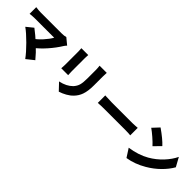

<svg xmlns="http://www.w3.org/2000/svg" viewBox="245 -2084 3460 3460"><g transform="rotate(45 1975.0 -354.5)"><path d="M944 -603Q941 -599 927 -580Q855 -463 754 -348.5Q653 -234 551 -159L430 -272Q511 -327 585 -409Q659 -491 700 -564H497H409H326H255H205Q168 -564 133.5 -561Q99 -558 82 -555V-725Q154 -714 205 -714H409H503H595H676H736Q807 -714 846 -727L966 -628Q942 -601 944 -603ZM192 -335 320 -439Q365 -406 427.5 -353.5Q490 -301 548 -247Q667 -135 746 -37L603 77Q530 -23 407 -146Q280 -273 192 -335Z M1816 -738Q1814 -702 1814 -678V-460Q1814 -318 1781 -224Q1752 -142 1691 -79Q1645 -30 1579 7Q1513 44 1446 65L1319 -69Q1398 -86 1457 -116Q1516 -146 1561 -191Q1609 -244 1625.5 -303.5Q1642 -363 1642 -471V-678Q1642 -735 1635 -786H1818ZM1353 -742Q1351 -720 1351 -698V-660V-601V-533V-463V-402V-358Q1351 -348 1353 -312L1355 -265H1179L1182 -308Q1184 -346 1184 -359V-403V-464V-534V-602V-660V-698Q1184 -744 1180 -777H1355Z M2123 -478Q2206 -473 2259 -473H2498H2585H2667H2738H2790Q2824 -473 2858 -476L2913 -480V-289L2858 -293Q2808 -295 2790 -295H2584H2497H2409H2328H2259Q2168 -295 2086 -289V-480Z M3459 -561 3335 -434Q3288 -486 3213.5 -550.5Q3139 -615 3084 -653L3199 -776Q3374 -654 3459 -561ZM3425 -234Q3555 -309 3654.5 -415.5Q3754 -522 3807 -634L3901 -463Q3841 -357 3740 -257.5Q3639 -158 3512 -84Q3337 19 3154 48L3051 -112Q3157 -127 3253 -158.5Q3349 -190 3425 -234Z"/></g></svg>

Font: Merged Yaku Han JP Black
Style: Regular
Weight: 900
Designer: Ryoko NISHIZUKA 西塚涼子 (kana, bopomofo & ideographs); Paul D. Hunt (Latin, Greek & Cyrillic); Sandoll Communications 산돌커뮤니
Foundry: Adobe
Version: Version 2.004